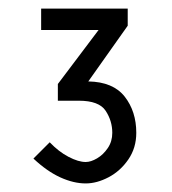

<svg xmlns="http://www.w3.org/2000/svg" viewBox="-20 -710 402 448"><path d="M58 -340 96 -378Q117 -356 140 -344Q163 -332 180 -332Q192 -332 206.5 -340.5Q221 -349 231.5 -364.5Q242 -380 242 -400Q242 -428 226.5 -451.5Q211 -475 164 -475H115V-514L210 -640H76V-690H278V-650L186 -520Q244 -519 271 -484.5Q298 -450 298 -400Q298 -365 279.5 -338Q261 -311 233.5 -296.5Q206 -282 180 -282Q152 -282 121 -296Q90 -310 58 -340Z"/></svg>

Font: Radio Canada Condensed Light
Style: Regular
Weight: 300
Width: 3
Designer: Charles Daoud, Etienne Aubert Bonn, Alexandre Saumier Demers, Jacques Le Bailly
Foundry: Radio-Canada
Version: Version 2.104; ttfautohint (v1.8.4.7-5d5b);gftools[0.9.28.de